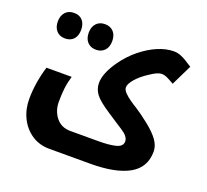

<svg xmlns="http://www.w3.org/2000/svg" viewBox="-129 -678 1156 1074"><g transform="rotate(20 449.0 -141.0)"><path d="M266 240Q206 240 160.5 209.5Q115 179 90 128Q65 77 65 16Q65 -31 73 -81.5Q81 -132 96 -181H246Q234 -140 230 -104Q226 -68 226 -26Q226 28 257 67Q288 106 343 106H508Q575 106 613 96Q651 86 651 56Q651 27 607 -1Q591 -11 567.5 -26.5Q544 -42 512 -63Q447 -105 424 -135Q401 -165 401 -202Q401 -260 457 -339Q494 -391 541.5 -429.5Q589 -468 639 -489.5Q689 -511 736 -511Q758 -511 781.5 -501Q805 -491 850 -461L790 -338Q768 -351 749.5 -360Q731 -369 714 -369Q690 -369 648 -340Q604 -312 577.5 -281.5Q551 -251 551 -230Q551 -215 566.5 -199Q582 -183 603.5 -168Q625 -153 642 -143Q677 -121 725 -83Q773 -45 796.5 -12Q820 21 820 55Q820 150 740 195Q660 240 509 240ZM137 -370Q104 -370 85.5 -391Q67 -412 67 -446Q67 -480 85.5 -501Q104 -522 137 -522Q170 -522 188 -501.5Q206 -481 206 -446Q206 -410 187.5 -390Q169 -370 137 -370ZM321 -370Q289 -370 270 -390.5Q251 -411 251 -446Q251 -481 270 -501.5Q289 -522 321 -522Q353 -522 372 -502Q391 -482 391 -446Q391 -410 371.5 -390Q352 -370 321 -370Z"/></g></svg>

Font: Noto Kufi Arabic ExtraBold
Style: Regular
Weight: 800
Designer: Monotype Design Team, David Williams, Khaled Hosny
Foundry: Google LLC
Version: Version 2.109; ttfautohint (v1.8.4.7-5d5b)